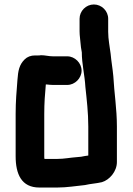

<svg xmlns="http://www.w3.org/2000/svg" viewBox="-20 -792 593 859"><path d="M400 -772C365 -772 336 -743 336 -708V-652C336 -641 337 -631 338 -622L340 -602C341 -589 343 -571 346 -558C346 -505 359 -457 362 -403C368 -347 375 -288 375 -226V-96H374L360 -94C348 -91 338 -90 324 -89C294 -87 268 -81 236 -81H179C178 -85 178 -89 178 -93V-282C178 -330 181 -371 185 -414H190C199 -413 208 -412 217 -412H281C315 -412 345 -442 345 -476C345 -510 315 -540 281 -540H217C198 -540 182 -545 163 -545C160 -544 156 -544 152 -544H137C118 -544 102 -538 90 -526C66 -502 61 -476 58 -434C54 -383 50 -338 50 -282V-93C50 -13 76 47 156 47H236C281 47 318 40 360 36C385 30 411 29 436 23C470 13 503 -25 503 -67V-226C503 -305 491 -376 487 -451C484 -485 478 -517 475 -551C471 -585 464 -615 464 -650V-708C464 -743 435 -772 400 -772Z"/></svg>

Font: Electronic
Style: SuThk
Weight: 900
Version: Version 1.011